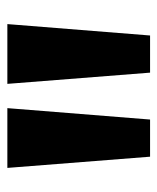

<svg xmlns="http://www.w3.org/2000/svg" viewBox="27 -875 428 522"><g transform="rotate(-90 241.0 -614.0)"><path d="M76 -420 45.5 -808H208L177 -420ZM304.5 -420 274 -808H436.5L405.5 -420Z"/></g></svg>

Font: Encode Sans Semi Expanded
Style: Bold
Weight: 700
Width: 6
Designer: Multiple Designers
Foundry: Impallari Type
Version: Version 2.000